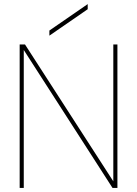

<svg xmlns="http://www.w3.org/2000/svg" viewBox="-20 -917 669 937"><path d="M76 0V-700H102L533 -32V-700H553V0H529L96 -673V0ZM221 -743V-768L408 -897V-872Z"/></svg>

Font: DM Sans 24pt Thin
Style: Regular
Weight: 250
Designer: Colophon Foundry, Jonny Pinhorn
Foundry: Colophon Foundry
Version: Version 4.004;gftools[0.9.30]